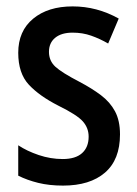

<svg xmlns="http://www.w3.org/2000/svg" viewBox="-20 -570 429 600"><path d="M355 -150Q355 -71 308 -30.5Q261 10 177 10Q134 10 99.5 1.5Q65 -7 37 -21V-116Q64 -98 101 -85.5Q138 -73 176 -73Q216 -73 236.5 -91.5Q257 -110 257 -143Q257 -170 239 -190.5Q221 -211 162 -240Q103 -270 70 -305.5Q37 -341 37 -405Q37 -473 83.5 -511.5Q130 -550 207 -550Q283 -550 351 -512L318 -434Q292 -449 265 -458.5Q238 -468 207 -468Q172 -468 152.5 -452Q133 -436 133 -408Q133 -380 153 -361.5Q173 -343 229 -314Q267 -294 295.5 -272.5Q324 -251 339.5 -222Q355 -193 355 -150Z"/></svg>

Font: Noto Sans Telugu Condensed Medium
Style: Regular
Weight: 500
Width: 3
Designer: Jelle Bosma - Monotype Design Team
Foundry: Monotype Imaging Inc.
Version: Version 2.005; ttfautohint (v1.8.4.7-5d5b)